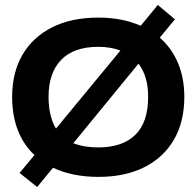

<svg xmlns="http://www.w3.org/2000/svg" viewBox="-20 -702 790 775"><path d="M130 53 59 -4 119 -76Q29 -162 29 -311Q29 -409 70.5 -480.5Q112 -552 190 -591.5Q268 -631 377 -631Q473 -631 548 -598L617 -682L686 -624L625 -550Q673 -508 698.5 -447.5Q724 -387 724 -311Q724 -210 682 -138Q640 -66 562.5 -27Q485 12 377 12Q272 12 194 -25ZM176 -312Q176 -232 206 -183L466 -498Q427 -513 377 -513Q277 -513 226.5 -460Q176 -407 176 -312ZM377 -107Q474 -107 526 -157.5Q578 -208 578 -312Q578 -394 539 -445L276 -124Q318 -107 377 -107Z"/></svg>

Font: Inconsolata ExtraExpanded Black
Style: Regular
Weight: 900
Width: 8
Monospace: yes
Designer: Raph Levien, Cyreal, Brenton Simpson
Foundry: Raph Levien, Cyreal, Google
Version: Version 3.001; ttfautohint (v1.8.2.53-6de2)